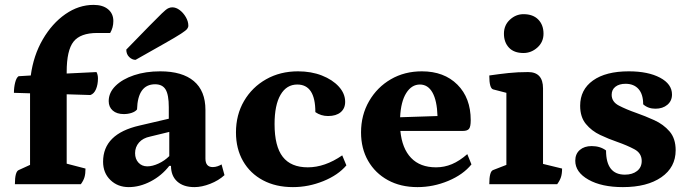

<svg xmlns="http://www.w3.org/2000/svg" viewBox="-20 -754 2821 786"><path d="M41 0Q41 -52 57 -58L103 -79V-372L37 -374Q37 -396 42 -416Q47 -436 56 -442L106 -445Q117 -527 155 -592.5Q193 -658 247.5 -696Q302 -734 363 -734Q401 -734 422.5 -716Q444 -698 444 -668Q444 -641 431 -619H378Q309 -619 281 -583.5Q253 -548 253 -460V-453L375 -459Q381 -448 381 -433Q381 -408 373 -389Q365 -370 350 -365L253 -368V-84L330 -64Q330 -43 326 -29Q322 -15 311 0Z M507 12Q462 12 432 -17Q402 -46 402 -92Q402 -206 551 -240L671 -268V-315Q671 -366 658 -387.5Q645 -409 615 -409Q544 -409 541 -306Q534 -297 519 -292Q504 -287 487 -287Q458 -287 441.5 -301.5Q425 -316 425 -340Q425 -375 453 -402.5Q481 -430 528.5 -446Q576 -462 636 -462Q726 -462 773.5 -422Q821 -382 821 -304V-105Q821 -70 851 -70Q861 -70 871 -73.5Q881 -77 887 -81L899 -37Q875 -15 840.5 -1.5Q806 12 776 12Q731 12 705.5 -11Q680 -34 680 -75H673Q642 -35 597 -11.5Q552 12 507 12ZM583 -73Q604 -73 629 -84.5Q654 -96 673 -115V-214L595 -195Q565 -189 549 -170.5Q533 -152 533 -127Q533 -103 547 -88Q561 -73 583 -73ZM535 -509Q521 -509 509 -520.5Q497 -532 497 -551Q557 -613 591.5 -648Q626 -683 643 -699.5Q660 -716 668.5 -720Q677 -724 685 -724Q701 -724 716 -712.5Q731 -701 741 -683.5Q751 -666 751 -649Q751 -642 746 -635.5Q741 -629 721 -616Q701 -603 657 -578Q613 -553 535 -509Z M1179 12Q1109 12 1056.5 -16Q1004 -44 975 -94.5Q946 -145 946 -212Q946 -284 979 -340.5Q1012 -397 1069.5 -429.5Q1127 -462 1200 -462Q1254 -462 1297.5 -445Q1341 -428 1367 -399.5Q1393 -371 1393 -337Q1393 -310 1374.5 -294.5Q1356 -279 1323 -279Q1294 -279 1271 -295Q1271 -408 1197 -408Q1153 -408 1128.5 -366Q1104 -324 1104 -246Q1104 -155 1137.5 -112Q1171 -69 1240 -69Q1310 -69 1381 -118L1398 -77Q1364 -37 1303.5 -12.5Q1243 12 1179 12Z M1689 12Q1620 12 1568 -16.5Q1516 -45 1487 -95.5Q1458 -146 1458 -212Q1458 -283 1491 -340Q1524 -397 1580 -429.5Q1636 -462 1707 -462Q1798 -462 1852.5 -407.5Q1907 -353 1907 -262Q1907 -235 1900 -226.5Q1893 -218 1875 -218H1619Q1626 -146 1663 -107.5Q1700 -69 1765 -69Q1799 -69 1830 -82Q1861 -95 1893 -123L1910 -81Q1876 -39 1815 -13.5Q1754 12 1689 12ZM1699 -408Q1665 -408 1643 -373Q1621 -338 1618 -274L1771 -279Q1769 -342 1750.5 -375Q1732 -408 1699 -408Z M1983 0Q1983 -53 1999 -58L2053 -79V-374L1999 -388Q1983 -392 1983 -445Q2024 -451 2061.5 -455Q2099 -459 2142 -459Q2203 -459 2203 -392V-83L2281 -64Q2281 -43 2276.5 -29Q2272 -15 2261 0ZM2123 -537Q2084 -537 2063.5 -559Q2043 -581 2043 -616Q2043 -651 2067.5 -673.5Q2092 -696 2123 -696Q2162 -696 2183.5 -674Q2205 -652 2205 -616Q2205 -582 2180 -559.5Q2155 -537 2123 -537Z M2530 12Q2443 12 2389 -18.5Q2335 -49 2335 -96Q2335 -124 2353.5 -140Q2372 -156 2402 -156Q2437 -156 2461 -138Q2461 -39 2538 -39Q2569 -39 2588 -54Q2607 -69 2607 -95Q2607 -127 2577 -143Q2547 -159 2507 -173Q2472 -185 2437 -201.5Q2402 -218 2378.5 -246.5Q2355 -275 2355 -321Q2355 -387 2407.5 -424.5Q2460 -462 2554 -462Q2633 -462 2682 -436Q2731 -410 2731 -367Q2731 -341 2712 -325Q2693 -309 2663 -309Q2633 -309 2613 -327Q2613 -368 2594 -389.5Q2575 -411 2541 -411Q2515 -411 2499.5 -399Q2484 -387 2484 -366Q2484 -337 2514 -321.5Q2544 -306 2584 -292Q2621 -279 2658.5 -262Q2696 -245 2721 -216Q2746 -187 2746 -139Q2746 -69 2687.5 -28.5Q2629 12 2530 12Z"/></svg>

Font: Petrona ExtraBold
Style: Regular
Weight: 800
Designer: Ringo R. Seeber
Foundry: Ringo R. Seeber
Version: Version 2.001; ttfautohint (v1.8.3)